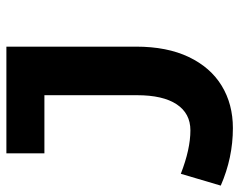

<svg xmlns="http://www.w3.org/2000/svg" viewBox="-130 -417 749 601"><g transform="rotate(-90 244.5 -116.5)"><path d="M399 -65Q399 32 366.5 100Q334 168 276.5 203Q219 238 144 238Q51 238 -36 200L1 75Q78 105 137 105Q190 105 218.5 62Q247 19 247 -62V-352H65V-471H399Z"/></g></svg>

Font: BioRhyme Expanded ExtraBold
Style: Regular
Weight: 800
Width: 7
Designer: Aoife Mooney
Foundry: Aoife Mooney Type
Version: Version 1.001